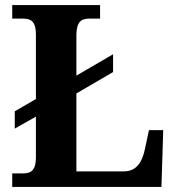

<svg xmlns="http://www.w3.org/2000/svg" viewBox="-20 -734 694 754"><path d="M28 0V-53H70Q85 -53 96.5 -57.5Q108 -62 114.5 -76Q121 -90 121 -118V-276L38 -229V-297L121 -345V-596Q121 -625 114.5 -638.5Q108 -652 96.5 -656.5Q85 -661 70 -661H28V-714H373V-661H331Q317 -661 306 -657Q295 -653 288 -640Q281 -627 280 -600V-437L424 -521V-451L280 -367V-61H466Q489 -61 505.5 -71Q522 -81 532.5 -100.5Q543 -120 549 -148L565 -223H621L614 0Z"/></svg>

Font: Noto Serif Kannada
Style: Regular
Weight: 400
Designer: Universal Thirst, Indian Type Foundry and the Monotype Design Team
Foundry: Monotype Imaging Inc.
Version: Version 2.003